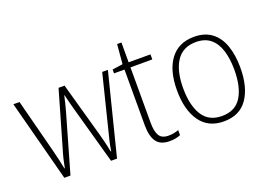

<svg xmlns="http://www.w3.org/2000/svg" viewBox="-96 -911 1640 1174"><g transform="rotate(-20 724.0 -324.0)"><path d="M352 -373Q337 -427 326 -474H324Q319 -449 312.5 -424Q306 -399 299 -373L192 0H152L13 -529H53L144 -177Q154 -137 160.5 -108.5Q167 -80 172 -54H175Q179 -77 186 -107Q193 -137 205 -176L307 -529H346L445 -175Q454 -141 461.5 -111Q469 -81 474 -54H477Q481 -83 486.5 -108Q492 -133 502 -171L591 -529H628L495 0H456Z M840 -24Q859 -24 876 -27.5Q893 -31 906 -36V-3Q892 3 875 6.5Q858 10 835 10Q775 10 749.5 -26.5Q724 -63 724 -133V-496H656V-521L724 -531L735 -658H763V-529H905V-496H763V-135Q763 -80 779.5 -52Q796 -24 840 -24Z M1394 -265Q1394 -139 1343 -64.5Q1292 10 1188 10Q1087 10 1034.5 -64.5Q982 -139 982 -266Q982 -395 1036 -467Q1090 -539 1191 -539Q1261 -539 1306 -504.5Q1351 -470 1372.5 -408.5Q1394 -347 1394 -265ZM1022 -266Q1022 -154 1062.5 -89.5Q1103 -25 1188 -25Q1275 -25 1315 -89Q1355 -153 1355 -265Q1355 -336 1338.5 -390Q1322 -444 1286 -474.5Q1250 -505 1191 -505Q1106 -505 1064 -442Q1022 -379 1022 -266Z"/></g></svg>

Font: Noto Sans Kannada SemiCondensed ExtraLight
Style: Regular
Weight: 200
Width: 4
Designer: Jelle Bosma - Monotype Design Team
Foundry: Monotype Imaging Inc.
Version: Version 2.005; ttfautohint (v1.8.4.7-5d5b)